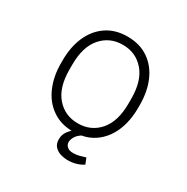

<svg xmlns="http://www.w3.org/2000/svg" viewBox="-153 -654 906 930"><g transform="rotate(30 300.0 -189.0)"><path d="M348 143Q327 143 306.5 137Q286 131 272.5 116Q259 101 259 76Q259 50 274 30Q283 18 292 10Q228 8 183 -24Q135 -57 109.5 -115.5Q84 -174 84 -248V-263Q84 -339 109.5 -397Q135 -455 183.5 -488Q232 -521 300 -521Q369 -521 417.5 -487.5Q466 -454 491 -396Q516 -338 516 -263V-248Q516 -172 490.5 -114Q465 -56 417 -23Q385 -1 345 6Q328 17 319 30Q307 48 307 64Q307 79 318.5 89.5Q330 100 352 100Q370 100 386.5 95.5Q403 91 419 86L432 119Q413 131 391.5 137Q370 143 348 143ZM300 -36Q373 -36 419 -89Q465 -142 465 -242V-269Q465 -369 419 -422Q373 -475 300 -475Q227 -475 181 -422Q135 -369 135 -269V-242Q135 -142 181 -89Q227 -36 300 -36Z"/></g></svg>

Font: Chivo Mono Medium Thin
Style: Regular
Weight: 250
Monospace: yes
Version: Version 1.008